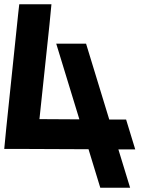

<svg xmlns="http://www.w3.org/2000/svg" viewBox="-124 -830 699 901"><path d="M-38.5 -767 -33.6 -810H117.4L108 -713L61.1 -271L248.5 -269.9L161.3 -555L139.9 -625H279.9L301.3 -555L388.7 -269.1L397.8 -269H467.8L510.6 -129H440.6L431.5 -129L465.2 -19L486.6 51H346.6L325.2 -19L291.4 -129.7L-0.1 -131H-70.1H-104.1L-94.7 -228Z"/></svg>

Font: Nordica Plus
Style: NordicaClassicRgOpObl
Weight: 500
Version: Version 1.01